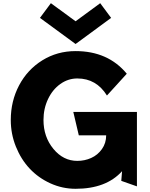

<svg xmlns="http://www.w3.org/2000/svg" viewBox="-20 -1157 931 1192"><path d="M46.9 -412.1Q46.9 -529.3 98.6 -627.2Q150.4 -725.1 242.9 -782.5Q335.4 -839.8 449.2 -839.8Q650.9 -839.8 767.1 -699.2L644 -564Q578.1 -669.9 460 -669.9Q402.8 -669.9 354.5 -635.5Q306.2 -601.1 278.1 -541.7Q250 -482.4 250 -412.1Q250 -307.1 311.5 -232.7Q373 -158.2 460 -158.2Q505.9 -158.2 546.1 -176.3Q586.4 -194.3 612.8 -231.4Q639.2 -268.6 639.2 -316.9H469.2L435.1 -461.9H830.1V0L732.9 -34.2L737.8 -94.2Q639.2 15.1 449.2 15.1Q367.2 15.1 292.7 -18.8Q218.3 -52.7 164.6 -109.9Q110.8 -167 78.9 -246.1Q46.9 -325.2 46.9 -412.1ZM228 -1045.9 295.9 -1137.2 449.2 -1024.9 602.1 -1137.2 669.9 -1045.9 449.2 -883.8Z"/></svg>

Font: Hussar Preview
Style: Bold
Weight: 700
Foundry: Cannot Into Space Fonts, PlusOne Fonts
Version: Version 2.29RC2 "Millennial"